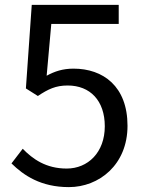

<svg xmlns="http://www.w3.org/2000/svg" viewBox="-20 -753 595 786"><path d="M262 13C385 13 502 -78 502 -238C502 -400 402 -472 281 -472C237 -472 204 -461 171 -443L190 -655H466V-733H110L86 -391L135 -360C177 -388 208 -403 257 -403C349 -403 409 -341 409 -236C409 -129 340 -63 253 -63C168 -63 114 -102 73 -144L27 -84C77 -35 147 13 262 13Z"/></svg>

Font: Noto Sans CJK JP
Style: Regular
Weight: 400
Designer: Ryoko NISHIZUKA 西塚涼子 (kana, bopomofo & ideographs); Paul D. Hunt (Latin, Greek & Cyrillic); Sandoll Communications 산돌커뮤니
Foundry: Adobe
Version: Version 2.004;hotconv 1.0.118;makeotfexe 2.5.65603